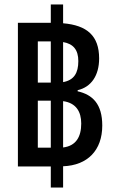

<svg xmlns="http://www.w3.org/2000/svg" viewBox="-20 -780 516 858"><path d="M60 -36H207V58H262V-37C371 -41 437 -108 437 -219C437 -315 394 -357 327 -372V-377C388 -391 423 -443 423 -519C423 -620 369 -667 262 -676V-760H207V-678H60ZM149 -411V-595H207V-411ZM330 -507C330 -454 311 -422 262 -413V-592C308 -584 330 -557 330 -507ZM149 -120V-330H207V-120ZM343 -228C343 -169 320 -128 262 -121V-328C320 -320 343 -281 343 -228Z"/></svg>

Font: Noto Sans Thai Cond Med
Style: Regular
Weight: 500
Width: 3
Designer: Monotype Design Team
Foundry: Monotype Imaging Inc.
Version: Version 2.002